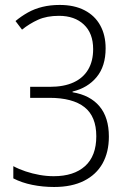

<svg xmlns="http://www.w3.org/2000/svg" viewBox="-20 -744 517 774"><path d="M405.8 -549.3Q405.8 -477.1 369.6 -433.3Q333.5 -389.6 272.5 -375V-372.1Q343.3 -360.4 381.1 -315.4Q418.9 -270.5 418.9 -193.4Q418.9 -130.9 393.6 -85.4Q368.2 -40 318.8 -15.1Q269.5 9.8 198.2 9.8Q152.3 9.8 110.1 1.2Q67.9 -7.3 33.7 -24.9V-74.2Q56.2 -62 83.5 -53Q110.8 -43.9 139.6 -38.8Q168.5 -33.7 196.3 -33.7Q277.8 -33.7 323 -74.5Q368.2 -115.2 368.2 -194.8Q368.2 -274.4 320.6 -312Q272.9 -349.6 179.2 -349.6H101.6V-394H181.2Q237.8 -394 276.6 -411.9Q315.4 -429.7 335.4 -463.6Q355.5 -497.6 355.5 -545.9Q355.5 -609.9 318.1 -645Q280.8 -680.2 217.8 -680.2Q168.9 -680.2 134 -664.6Q99.1 -648.9 68.8 -624.5L42.5 -659.2Q65.9 -678.7 92.5 -693.6Q119.1 -708.5 151.1 -716.3Q183.1 -724.1 220.7 -724.1Q279.3 -724.1 320.8 -702.6Q362.3 -681.2 384 -641.8Q405.8 -602.5 405.8 -549.3Z"/></svg>

Font: Open Sans SemiCondensed Light
Style: Regular
Weight: 300
Width: 4
Designer: Monotype Design Team
Foundry: Monotype Imaging Inc.
Version: Version 3.000